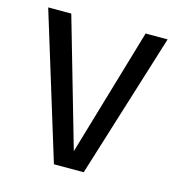

<svg xmlns="http://www.w3.org/2000/svg" viewBox="-86 -615 638 691"><g transform="rotate(15 232.5 -270.0)"><path d="M455 -540 287 0H176L10 -540H96L233 -64L373 -540Z"/></g></svg>

Font: Carrois Gothic
Style: Regular
Weight: 400
Designer: Ralph du Carrois
Foundry: Ralph du Carrois
Version: Version 1.001